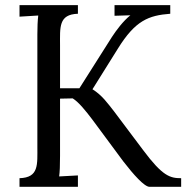

<svg xmlns="http://www.w3.org/2000/svg" viewBox="-20 -720 718 740"><path d="M124 -155.8C124 -85 130.4 -35.6 55.2 -33.2V0H280.3V-43.9L208 -40C210.4 -57.1 211.4 -82.5 211.4 -119.1V-339.8L260.3 -340.8C284.2 -325.7 310.1 -293 335.4 -259.8L455.1 -98.1C494.6 -46.9 536.6 0 556.2 0H678.2V-33.2C635.7 -33.2 606.9 -40.5 531.2 -142.1L419.4 -291C394.5 -322.3 374 -352.5 336.4 -376L434.1 -532.2C501.5 -641.1 552.7 -660.6 636.2 -667V-700.2H421.4V-659.2L482.4 -661.1C454.6 -638.7 428.2 -603.5 411.1 -577.1L286.1 -379.9H211.4V-543.9C211.4 -614.7 205.1 -664.6 280.3 -667V-700.2H55.2V-655.8L127.4 -660.2C125 -640.1 124 -615.2 124 -587.9Z"/></svg>

Font: Parastoo
Style: Regular
Weight: 400
Foundry: Saber Rastikerdar (saber.rastikerdar@gmail.com)
Version: Version 2.0.1